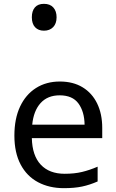

<svg xmlns="http://www.w3.org/2000/svg" viewBox="-20 -971 604 1001"><path d="M292 -546Q361 -546 410.5 -516Q460 -486 486.5 -431.5Q513 -377 513 -304V-251H146Q148 -160 192.5 -112.5Q237 -65 317 -65Q368 -65 407.5 -74.5Q447 -84 489 -102V-25Q448 -7 408 1.5Q368 10 313 10Q237 10 178.5 -21Q120 -52 87.5 -113.5Q55 -175 55 -264Q55 -352 84.5 -415Q114 -478 167.5 -512Q221 -546 292 -546ZM291 -474Q228 -474 191.5 -433.5Q155 -393 148 -321H421Q420 -389 389 -431.5Q358 -474 291 -474ZM209 -811Q180 -811 163 -829Q146 -847 146 -881Q146 -914 162 -932.5Q178 -951 209 -951Q241 -951 258 -932Q275 -913 275 -881Q275 -848 257 -829.5Q239 -811 209 -811Z"/></svg>

Font: Noto Sans Tifinagh Air
Style: Regular
Weight: 400
Designer: JamraPatel
Foundry: JamraPatel LLC
Version: Version 2.006; ttfautohint (v1.8.4.7-5d5b)